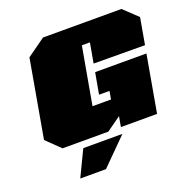

<svg xmlns="http://www.w3.org/2000/svg" viewBox="-163 -893 1256 1277"><g transform="rotate(-20 465.0 -254.0)"><path d="M147 0 50 -94 147 -644 277 -737H832L930 -644L897 -457L534 -459L559 -600H502L430 -195H561L571 -252H497L524 -402H887L816 0H560L573 -73L471 0ZM189 229 277 46H554L371 229Z"/></g></svg>

Font: Tomorrow Black
Style: Italic
Weight: 900
Italic angle: -10°
Designer: Tony de Marco, Monica Rizzolli
Foundry: Just in Type
Version: Version 2.002